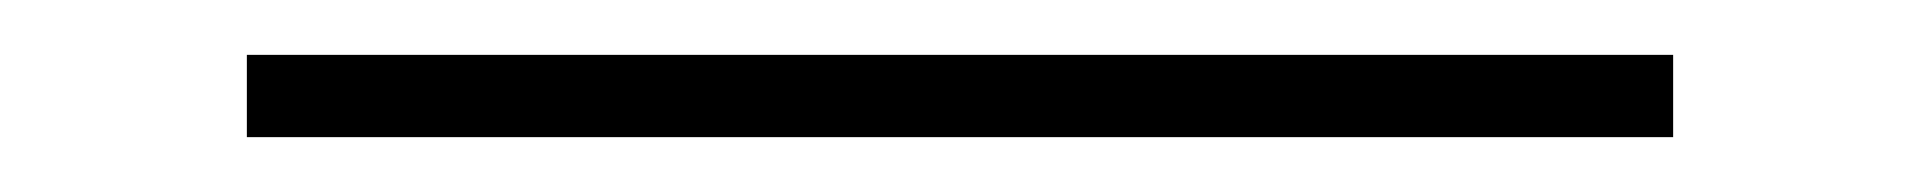

<svg xmlns="http://www.w3.org/2000/svg" viewBox="-20 -20 700 70"><path d="M590 30V0H70V30Z"/></svg>

Font: Space Cowgirl Thin
Style: Regular
Weight: 100
Designer: Valery Marier
Foundry: Valery Marier
Version: Version 1.000;hotconv 1.0.109;makeotfexe 2.5.65596